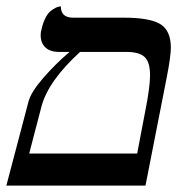

<svg xmlns="http://www.w3.org/2000/svg" viewBox="-34 -579 581 599"><path d="M360.8 -417H215.8Q116.2 -326.2 95.2 -246.1L57.1 -100.1H394L418.9 -231Q434.1 -306.6 434.1 -344.2Q434.1 -385.3 417.2 -401.1Q400.4 -417 360.8 -417ZM419.9 0H-14.2L55.2 -263.2Q63 -292 101.1 -335.9Q139.2 -379.9 183.1 -417H150.9Q122.1 -417 107.4 -431.2Q92.8 -445.3 92.8 -470.2Q92.8 -478.5 96.2 -490.2Q100.6 -509.3 108.2 -523.7Q115.7 -538.1 123.8 -544.4Q131.8 -550.8 139.2 -554.4Q146.5 -558.1 151.4 -558.6L155.8 -559.1Q155.8 -523.9 193.8 -523.9H351.1Q433.6 -523.9 466.3 -503.7Q499 -483.4 499 -430.2Q499 -403.8 486.8 -340.8Z"/></svg>

Font: Common Serif
Style: Italic
Weight: 400
Italic angle: -12°
Designer: Philipp H. Poll, Khaled Hosny
Foundry: Stefan Peev, Context Ltd.
Version: Version 1.026